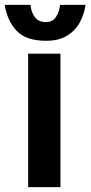

<svg xmlns="http://www.w3.org/2000/svg" viewBox="-48 -771 373 791"><path d="M68 0V-550H201V0ZM141.5 -603Q59 -603 20.2 -644.5Q-18.5 -686 -28.5 -751H77.5Q80.5 -720.5 95.8 -700.2Q111 -680 141.5 -680Q168 -680 182 -700.2Q196 -720.5 199.5 -751H304.5Q299 -712.5 280.8 -678.8Q262.5 -645 228.5 -624Q194.5 -603 141.5 -603Z"/></svg>

Font: Junction
Style: Bold
Weight: 700
Designer: Caroline Hadilaksono
Foundry: Caroline Hadilaksono, Tyler Finck, The League of Moveable Type
Version: Version 2.000; ttfautohint (v1.8.3)